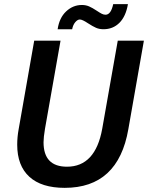

<svg xmlns="http://www.w3.org/2000/svg" viewBox="-20 -896 714 926"><path d="M63 -198Q63 -235 70 -273L145 -700H272L197 -275Q190 -233 190 -210Q190 -92 303 -92Q440 -92 473 -275L548 -700H674L599 -273Q550 10 292 10Q180 10 121.5 -43.5Q63 -97 63 -198ZM375 -872Q394 -872 410 -865Q426 -858 447 -844Q462 -834 471 -829.5Q480 -825 489 -825Q515 -825 526 -876H597Q587 -817 556 -786Q525 -755 479 -755Q459 -755 443 -762Q427 -769 404 -784Q377 -802 365 -802Q354 -802 343 -789Q332 -776 328 -755H258Q266 -810 299 -841Q332 -872 375 -872Z"/></svg>

Font: Sarabun SemiBold
Style: Italic
Weight: 600
Italic angle: -10°
Designer: Suppakit Chalermlarp | Katatrad Co.,Ltd.
Foundry: Cadson Demak Co.,Ltd.
Version: Version 1.000; ttfautohint (v1.6)